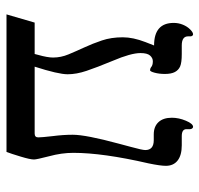

<svg xmlns="http://www.w3.org/2000/svg" viewBox="-32 -598 629 606"><g transform="rotate(90 283.0 -294.5)"><path d="M502.9 -502.9Q502.9 -485.8 495.1 -448.2Q461.9 -304.2 461.9 -210.9Q461.9 -173.8 472.7 -134.3Q482.9 -94.7 482.9 -86.9Q482.9 -74.7 473.6 -44.2Q464.4 -13.7 459 0H24.9L50.8 -88.9H149.9L152.8 -100.1Q161.1 -129.4 161.1 -147Q161.1 -171.9 151.1 -195.8Q141.1 -219.7 129.2 -245.6Q117.2 -271.5 107.2 -301Q97.2 -330.6 97.2 -367.2Q97.2 -399.4 112.3 -438.5L123 -465.8Q51.8 -465.8 51.8 -527.8Q51.8 -543 57.4 -556.6Q63 -570.3 72.3 -579.6Q81.5 -588.9 87.9 -588.9Q90.8 -588.9 92.5 -586.2Q94.2 -583.5 94.2 -581.1V-573.2Q94.2 -553.2 123 -553.2H149.9Q177.2 -553.2 189 -548.1Q200.7 -543 206.8 -531.5Q212.9 -520 212.9 -500Q212.9 -481.9 209 -467.5Q205.1 -453.1 201.2 -453.1Q196.3 -453.1 191.9 -456.1Q186 -461.9 172.9 -461.9Q162.6 -461.9 154.8 -453.1Q147 -444.3 147 -422.9Q147 -392.6 171.4 -335.4Q192.4 -284.7 203.1 -252.7Q213.9 -220.7 213.9 -192.9Q213.9 -163.6 189.9 -88.9H400.9Q413.1 -88.9 413.1 -100.1Q413.1 -110.8 409.2 -145Q404.8 -178.7 404.8 -209Q404.8 -250.5 433.1 -355L442.9 -391.6Q453.1 -428.7 453.1 -438Q453.1 -464.8 421.9 -464.8H403.8Q378.9 -464.8 365 -479.7Q351.1 -494.6 351.1 -522Q351.1 -543.9 360.6 -566.4Q370.1 -588.9 379.9 -588.9Q382.8 -588.9 385 -585.9Q387.2 -583 387.2 -579.1V-567.9Q387.2 -553.2 409.2 -553.2H438Q469.7 -553.2 486.3 -540Q502.9 -526.9 502.9 -502.9Z"/></g></svg>

Font: Tinos
Style: Regular
Weight: 400
Designer: Steve Matteson
Foundry: Monotype Imaging Inc.
Version: Version 1.23